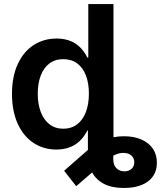

<svg xmlns="http://www.w3.org/2000/svg" viewBox="-20 -727 793 946"><path d="M39.1 -264.6Q39.1 -350.6 67.9 -412.1Q96.7 -473.6 146.5 -505.4Q196.3 -537.1 258.8 -537.1Q364.3 -537.1 410.2 -443.4H415V-707H539.1V-50.8Q563.5 -55.7 590.8 -55.7Q640.6 -55.7 677.5 -39.3Q714.4 -22.9 733.9 6.6Q753.4 36.1 752.9 75.2Q753.4 112.3 734.6 140.4Q715.8 168.5 679.2 183.8Q642.6 199.2 590.8 199.2Q531.2 199.2 492.4 179Q453.6 158.7 434.1 122.6L355.5 190.4L295.9 114.3L413.1 11.7V-84H410.2Q363.3 9.8 257.8 9.8Q194.8 9.8 145.3 -22.7Q95.7 -55.2 67.4 -117.2Q39.1 -179.2 39.1 -264.6ZM418 -265.6Q418 -316.9 403.3 -355.2Q388.7 -393.6 360.4 -414.6Q332 -435.5 292 -435.5Q251.5 -435.5 223.1 -414.1Q194.8 -392.6 180.4 -354Q166 -315.4 166 -265.6Q166 -214.8 180.7 -175.8Q195.3 -136.7 223.6 -114.7Q252 -92.8 292 -92.8Q331.5 -92.8 359.9 -114.3Q388.2 -135.7 403.1 -174.8Q418 -213.9 418 -265.6ZM592.8 117.2Q614.7 117.2 628.2 104.7Q641.6 92.3 641.6 72.3Q641.6 51.8 627.2 39.1Q612.8 26.4 585.9 26.4Q564 26.4 538.1 40V57.6Q538.1 86.4 553.7 101.8Q569.3 117.2 592.8 117.2Z"/></svg>

Font: Pretendard GOV SemiBold
Style: Regular
Weight: 600
Designer: Base glyphs from Inter by Rasmus Andersson; Hangeul glyphs from Noto Sans CJK(Source Han Sans) by Jang Soo-young and Kan
Foundry: Kil Hyung-jin
Version: Version 1.309